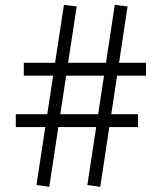

<svg xmlns="http://www.w3.org/2000/svg" viewBox="-20 -744 618 766"><path d="M380 1.5 328.5 -6 438 -724.5 489 -718.5ZM43 -237V-288.5H530.5V-237ZM176.5 1.5 125.5 -6 235 -724.5 286 -718.5ZM75 -442V-493.5H562.5V-442Z"/></svg>

Font: Public Sans Thin Light
Style: Italic
Weight: 300
Italic angle: -8°
Version: Version 2.001